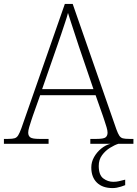

<svg xmlns="http://www.w3.org/2000/svg" viewBox="-23 -734 701 980"><path d="M-3 0V-25H18Q41 -25 52 -28.5Q63 -32 70 -43.5Q77 -55 86 -79L308 -714H348L571 -74Q579 -52 586 -41.5Q593 -31 604 -28Q615 -25 638 -25H658V0H438V-25H470Q506 -25 516 -33Q526 -41 526 -57Q526 -68 521 -84.5Q516 -101 510.5 -117.5Q505 -134 502 -143L465 -248H182L145 -144Q142 -135 136.5 -118.5Q131 -102 126 -85Q121 -68 121 -57Q121 -41 131.5 -33Q142 -25 178 -25H225V0ZM192 -279H454L380 -496Q371 -524 360.5 -555.5Q350 -587 340.5 -616.5Q331 -646 324 -668Q320 -651 310 -621.5Q300 -592 290 -561.5Q280 -531 271 -506ZM552 226Q500 226 471.5 198Q443 170 443 121Q443 93 457 68Q471 43 493.5 24.5Q516 6 541 0H581Q562 6 538.5 20.5Q515 35 498 58Q481 81 481 113Q481 159 504 176.5Q527 194 555 194Q571 194 583.5 191Q596 188 616 183V211Q606 215 595 218.5Q584 222 573 224Q562 226 552 226Z"/></svg>

Font: Noto Serif Khmer ExtraLight
Style: Regular
Weight: 250
Version: Version 2.003